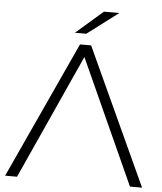

<svg xmlns="http://www.w3.org/2000/svg" viewBox="-59 -928 826 979"><g transform="rotate(5 354.5 -438.5)"><path d="M65 0H4L326 -700H383L705 0H643L354 -638ZM295 -757 433 -877H512L353 -757Z"/></g></svg>

Font: Montserrat-Alt1 Light
Style: Regular
Weight: 300
Designer: Differentunic
Foundry: Differentunic
Version: Version 7.222